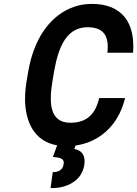

<svg xmlns="http://www.w3.org/2000/svg" viewBox="-20 -741 705 987"><path d="M342 -110C235 -110 230 -211 251 -332L259 -379C282 -507 326 -601 430 -601C513 -601 542 -556 532 -470H664C676 -625 607 -721 452 -721C412 -721 374 -713 338 -697C230 -649 154 -536 126 -378L118 -332C109 -279 106 -232 111 -190C124 -75 186 10 321 10C361 10 397 4 430 -8C522 -42 594 -118 623 -237H490C470 -152 424 -110 342 -110ZM307 104C302 134 279 144 251 144L240 226C265 226 287 224 307 218C356 204 402 172 413 109C422 59 400 31 362 25L372 -3H277L252 66C285 69 313 71 307 104Z"/></svg>

Font: Asimov
Style: NarIt
Weight: 500
Designer: Google
Version: Version 2.000980; 2014